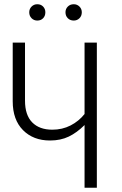

<svg xmlns="http://www.w3.org/2000/svg" viewBox="-20 -886 576 906"><path d="M437 -685V0H379V-296Q343 -260 304.5 -241.5Q266 -223 216 -223Q137 -223 88.5 -272Q40 -321 40 -408V-685H98V-411Q98 -343 132 -308.5Q166 -274 227 -274Q274 -274 313 -294Q352 -314 379 -348V-685ZM194 -828Q194 -811 183.5 -800Q173 -789 156 -789Q140 -789 129 -800Q118 -811 118 -828Q118 -844 129 -855Q140 -866 156 -866Q173 -866 183.5 -855Q194 -844 194 -828ZM366 -828Q366 -811 355 -800Q344 -789 328 -789Q311 -789 300 -800Q289 -811 289 -828Q289 -844 300 -855Q311 -866 328 -866Q344 -866 355 -855Q366 -844 366 -828Z"/></svg>

Font: Fira Sans Condensed Light
Style: Regular
Weight: 300
Width: 3
Designer: bBox Type GmbH & Carrois Corporate GbR & Edenspiekermann AG
Foundry: bBox Type GmbH & Carrois Corporate GbR & Edenspiekermann AG
Version: Version 4.301